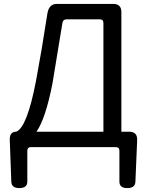

<svg xmlns="http://www.w3.org/2000/svg" viewBox="-20 -754 752 984"><path d="M322 -655Q303 -655 300 -637L249 -327Q214 -147 167 -79H510V-636Q510 -655 491 -655ZM139 0Q120 0 120 19V177Q120 210 79 210Q39 210 38 177L30 -37Q29 -79 63 -79Q119 -101 165 -342Q193 -491 223 -685Q231 -734 271 -734H560Q602 -734 602 -692V-79H642Q684 -79 683 -37L674 177Q673 210 632 210Q592 210 592 177V19Q592 0 573 0Z"/></svg>

Font: Swei Gothic CJK TC Regular
Style: Regular
Weight: 400
Version: Version 2.129